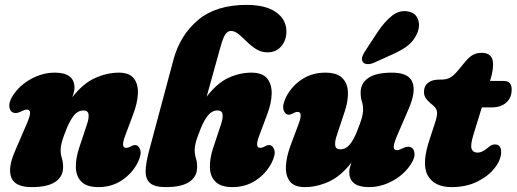

<svg xmlns="http://www.w3.org/2000/svg" viewBox="-20 -755 2112 785"><path d="M44 -293Q23.5 -293 19 -314.5Q14.5 -336 31.5 -362.5Q58.5 -405.5 106.2 -431.8Q154 -458 204 -458Q284.5 -458 284.5 -396.5Q284.5 -387.5 282 -377.8Q279.5 -368 275.5 -357.5Q319.5 -414 368.8 -436Q418 -458 466 -458Q509 -458 527.2 -434.5Q545.5 -411 543.8 -372.2Q542 -333.5 524.5 -287.5L491.5 -199.5Q473 -150.5 495.5 -150.5Q504.5 -150.5 516 -157Q524.5 -162 531.5 -162Q546.5 -162 553.2 -143Q560 -124 542.5 -89Q519.5 -45 477.8 -17.5Q436 10 382.5 10Q335.5 10 313.5 -11.5Q291.5 -33 290.2 -69.2Q289 -105.5 303 -148.5L336 -248Q344 -271.5 342 -287.5Q340 -303.5 321 -303.5Q299.5 -303.5 283.5 -284.5Q267.5 -265.5 253 -230.5Q238.5 -194.5 233.2 -175.8Q228 -157 228 -140.5Q228 -123.5 233 -107.8Q238 -92 238 -71.5Q238 -33 206.2 -11.5Q174.5 10 110 10Q42 10 26.5 -28.5Q11 -67 41 -136.5L89.5 -249Q104 -282.5 103 -294.8Q102 -307 89.5 -307Q81 -307 63.5 -298Q53.5 -293 44 -293Z M801 -230.5Q786.5 -194.5 781.2 -175.8Q776 -157 776 -140.5Q776 -123.5 781 -107.8Q786 -92 786 -71.5Q786 -33 754.2 -11.5Q722.5 10 658 10Q613 10 594 -6.2Q575 -22.5 575.5 -55.2Q576 -88 589 -136.5L689.5 -512Q717 -612.5 790.5 -673.8Q864 -735 988 -735Q1066.5 -735 1108.8 -705Q1151 -675 1151 -626Q1151 -591 1130.2 -566Q1109.5 -541 1073.5 -541Q1048 -541 1027.2 -554.2Q1006.5 -567.5 989 -584.8Q971.5 -602 955.8 -615.2Q940 -628.5 924 -628.5Q911.5 -628.5 901.8 -615.2Q892 -602 880.5 -560L825 -360Q867.5 -415 913.5 -436.5Q959.5 -458 1008 -458Q1052.5 -458 1072 -434.5Q1091.5 -411 1090.8 -372.2Q1090 -333.5 1072.5 -287.5L1039.5 -199.5Q1021 -150.5 1043.5 -150.5Q1052.5 -150.5 1064 -157Q1072.5 -162 1079.5 -162Q1094.5 -162 1101.2 -143Q1108 -124 1090.5 -89Q1067.5 -45 1025.8 -17.5Q984 10 930.5 10Q883.5 10 861.5 -11.5Q839.5 -33 838.2 -69.2Q837 -105.5 851 -148.5L884 -248Q892 -271.5 890 -287.5Q888 -303.5 869 -303.5Q847.5 -303.5 831.5 -284.5Q815.5 -265.5 801 -230.5Z M1648.5 -155Q1669 -155 1673.8 -133.5Q1678.5 -112 1661 -85.5Q1634 -42.5 1586.5 -16.2Q1539 10 1488.5 10Q1408 10 1408 -51.5Q1408 -60.5 1410.5 -70.2Q1413 -80 1417 -90.5Q1373 -34 1323.8 -12Q1274.5 10 1226.5 10Q1183.5 10 1165.2 -13.5Q1147 -37 1149 -75.8Q1151 -114.5 1168 -160.5L1201 -248.5Q1219.5 -297.5 1197 -297.5Q1188 -297.5 1176.5 -291Q1168 -286 1161 -286Q1146 -286 1139.5 -305Q1133 -324 1150 -359Q1173 -403.5 1214.8 -430.8Q1256.5 -458 1310 -458Q1357 -458 1379 -436.5Q1401 -415 1402.5 -379Q1404 -343 1389.5 -299.5L1356.5 -200Q1348.5 -176.5 1350.5 -160.5Q1352.5 -144.5 1371.5 -144.5Q1393.5 -144.5 1409.5 -163.5Q1425.5 -182.5 1439.5 -217.5Q1454 -253.5 1459.2 -272.2Q1464.5 -291 1464.5 -307.5Q1464.5 -324.5 1459.5 -340.2Q1454.5 -356 1454.5 -376.5Q1454.5 -415 1486.2 -436.5Q1518 -458 1582.5 -458Q1650.5 -458 1666 -419.5Q1681.5 -381 1651.5 -311.5L1603 -199Q1589 -165.5 1589.8 -153.2Q1590.5 -141 1603 -141Q1611.5 -141 1629 -150Q1639 -155 1648.5 -155ZM1523.5 -623.5Q1552 -666 1582.5 -690.5Q1613 -715 1649 -708Q1680 -702 1689.2 -675.2Q1698.5 -648.5 1685.5 -619Q1673 -590 1650.2 -571Q1627.5 -552 1585.5 -533L1510 -499Q1496 -492.5 1482.2 -493Q1468.5 -493.5 1463 -502.5Q1457 -513 1462.2 -525.8Q1467.5 -538.5 1477 -552.5Z M1751 -324 1740 -333Q1726.5 -344.5 1720 -354.8Q1713.5 -365 1713.5 -380Q1713.5 -403 1729.8 -416.2Q1746 -429.5 1775.5 -429.5H1781Q1804.5 -429.5 1819 -436.8Q1833.5 -444 1852.5 -467L1885 -506Q1899 -522.5 1914 -530.8Q1929 -539 1949 -539Q1996 -539 1996 -492.5Q1996 -480.5 1993.5 -464.2Q1991 -448 1983.5 -424H2040Q2072 -424 2072 -389Q2072 -355.5 2050 -335.8Q2028 -316 1991 -316H1950L1916 -205.5Q1902.5 -161.5 1908.2 -146.2Q1914 -131 1932.5 -131Q1941 -131 1950.5 -135Q1960 -139 1971.5 -148.5Q1983 -158.5 1989.5 -161.5Q1996 -164.5 2003.5 -164.5Q2029 -164.5 2029 -133.5Q2029 -102.5 2003.2 -69Q1977.5 -35.5 1932 -12.8Q1886.5 10 1826.5 10Q1755 10 1728.5 -38.5Q1702 -87 1739 -192.5L1756 -245Q1768 -278.5 1767 -295Q1766 -311.5 1751 -324Z"/></svg>

Font: Fraunces 144pt S100 Black
Style: Italic
Weight: 900
Italic angle: -16°
Version: Version 1.000; ttfautohint (v1.8.3)